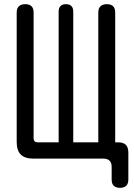

<svg xmlns="http://www.w3.org/2000/svg" viewBox="-20 -760 640 920"><path d="M555 140Q535 140 525 130Q515 120 515 100V40Q515 20 505 10Q495 0 475 0H140Q99 0 79.5 -19.5Q60 -39 60 -80V-700Q60 -720 70.5 -730Q81 -740 101 -740Q121 -740 131 -730Q141 -720 141 -700V-98Q141 -88 146 -83Q151 -78 161 -78H261V-705Q261 -722 270 -731Q279 -740 296 -740Q313 -740 322 -731Q331 -722 331 -705V-78H451V-700Q451 -720 461.5 -730Q472 -740 492 -740Q512 -740 522 -730Q532 -720 532 -700V-78H545Q571 -78 583 -66Q595 -54 595 -28V100Q595 120 585 130Q575 140 555 140Z"/></svg>

Font: Maple Mono Normal
Style: Regular
Weight: 400
Monospace: yes
Designer: subframe7536
Version: Version 7.000